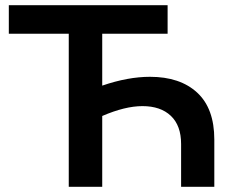

<svg xmlns="http://www.w3.org/2000/svg" viewBox="-20 -720 889 740"><path d="M806 -182V0H678V-165Q678 -236 638.5 -273.5Q599 -311 529 -311Q462 -311 374 -273V0H245V-590H14V-700H626V-590H374V-390Q473 -424 558 -424Q674 -424 740 -363Q806 -302 806 -182Z"/></svg>

Font: CMG Sans SemiBold
Style: Regular
Weight: 600
Designer: Julieta Ulanovsky
Foundry: Julieta Ulanovsky
Version: Version 7.200